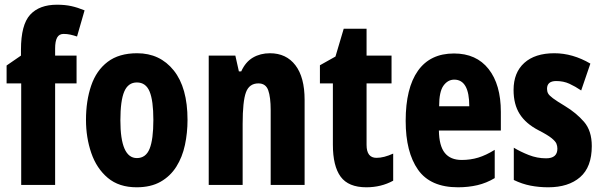

<svg xmlns="http://www.w3.org/2000/svg" viewBox="-20 -878 2555 815"><path d="M305 -524H214V-93H70V-524H8V-600L69 -642V-667Q69 -773 108 -815.5Q147 -858 222 -858Q256 -858 283 -852Q310 -846 339 -834L307 -723Q292 -728 278.5 -731Q265 -734 250 -734Q231 -734 222.5 -718.5Q214 -703 214 -672V-642H305Z M776 -369Q776 -314 765 -262.5Q754 -211 728.5 -170.5Q703 -130 661.5 -106.5Q620 -83 560 -83Q485 -83 437.5 -123Q390 -163 367.5 -228.5Q345 -294 345 -369Q345 -450 367 -514.5Q389 -579 437 -615.5Q485 -652 562 -652Q659 -652 717.5 -579Q776 -506 776 -369ZM491 -367Q491 -207 561 -207Q599 -207 615 -246.5Q631 -286 631 -369Q631 -451 615 -489.5Q599 -528 561 -528Q524 -528 507.5 -489.5Q491 -451 491 -367Z M1126 -652Q1195 -652 1234 -601Q1273 -550 1273 -454V-93H1129V-410Q1129 -466 1118.5 -495Q1108 -524 1077 -524Q1038 -524 1024 -486Q1010 -448 1010 -352V-93H866V-642H979L994 -575H1004Q1022 -615 1053.5 -633.5Q1085 -652 1126 -652Z M1578 -208Q1594 -208 1611.5 -212.5Q1629 -217 1649 -226V-111Q1598 -83 1535 -83Q1459 -83 1426 -128Q1393 -173 1393 -264V-524H1338V-601L1404 -638L1439 -756H1536V-642H1642V-524H1536V-263Q1536 -208 1578 -208Z M1907 -651Q2002 -651 2054 -585Q2106 -519 2106 -403V-324H1843Q1844 -259 1868 -229Q1892 -199 1940 -199Q1977 -199 2010 -209Q2043 -219 2080 -242V-122Q2045 -101 2006.5 -92Q1968 -83 1924 -83Q1807 -83 1754.5 -157.5Q1702 -232 1702 -365Q1702 -504 1754 -577.5Q1806 -651 1907 -651ZM1908 -540Q1881 -540 1862.5 -514.5Q1844 -489 1844 -427H1972Q1972 -540 1908 -540Z M2492 -258Q2492 -169 2442.5 -126Q2393 -83 2307 -83Q2268 -83 2232 -90Q2196 -97 2161 -114V-251Q2189 -234 2224.5 -220Q2260 -206 2298 -206Q2346 -206 2346 -247Q2346 -258 2342 -268Q2338 -278 2321.5 -291.5Q2305 -305 2266 -325Q2212 -353 2186 -394Q2160 -435 2160 -496Q2160 -570 2205.5 -611Q2251 -652 2333 -652Q2411 -652 2486 -608L2447 -494Q2422 -511 2397 -522.5Q2372 -534 2341 -534Q2302 -534 2302 -501Q2302 -490 2306.5 -481.5Q2311 -473 2327 -461Q2343 -449 2378 -428Q2426 -399 2459 -361Q2492 -323 2492 -258Z"/></svg>

Font: Noto Sans Kannada UI ExtraCondensed ExtraBold
Style: Regular
Weight: 800
Width: 2
Designer: Jelle Bosma - Monotype Design Team
Foundry: Monotype Imaging Inc.
Version: Version 2.005; ttfautohint (v1.8.4.7-5d5b)